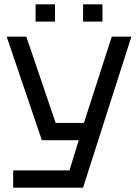

<svg xmlns="http://www.w3.org/2000/svg" viewBox="-20 -730 640 890"><path d="M41 140V60H302L345 -80H174L11 -560H102L238 -160H369L498 -560H589L365 140ZM145 -630V-710H235V-630ZM365 -630V-710H455V-630Z"/></svg>

Font: Tektur
Style: Regular
Weight: 400
Designer: Adam Jagosz
Foundry: Adam Jagosz
Version: Version 1.005;gftools[0.9.30]